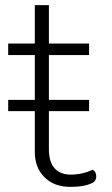

<svg xmlns="http://www.w3.org/2000/svg" viewBox="-20 -720 437 750"><path d="M356 -31Q356 -14 342 -6Q311 10 254 10Q192 10 154 -27.5Q116 -65 116 -126V-286H12V-330H116V-505H12V-550H116V-700H171V-550H328V-505H171V-330H328V-286H171V-137Q171 -88 193 -63Q215 -38 256 -38Q302 -38 342 -57Q356 -49 356 -31Z"/></svg>

Font: Krub Light
Style: Regular
Weight: 300
Designer: Ekaluck Peanpanawate
Foundry: Cadson Demak Co.,Ltd.
Version: Version 1.000; ttfautohint (v1.6)